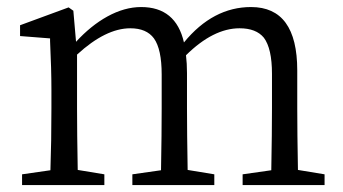

<svg xmlns="http://www.w3.org/2000/svg" viewBox="-20 -536 993 556"><path d="M43.9 0V-31.2L126 -43Q128.9 -125 128.9 -222.7V-276.4Q128.9 -335 125 -417Q125 -421.9 125 -424.8L38.1 -431.6V-462.9L178.7 -514.6L192.4 -504.9L200.2 -415Q243.2 -461.9 291 -488.3Q340.8 -515.6 388.7 -515.6Q489.3 -515.6 512.7 -413.1Q596.7 -515.6 707 -515.6Q840.8 -515.6 840.8 -332V-222.7Q840.8 -151.4 842.8 -43.9L919.9 -31.2V0H682.6V-31.2L765.6 -43Q767.6 -152.3 767.6 -222.7V-322.3Q767.6 -395.5 744.1 -426.8Q721.7 -454.1 673.8 -454.1Q597.7 -454.1 518.6 -376Q521.5 -352.5 521.5 -324.2V-222.7Q521.5 -151.4 523.4 -43.9L600.6 -31.2V0H363.3V-31.2L446.3 -43Q448.2 -150.4 448.2 -222.7V-320.3Q448.2 -393.6 425.8 -424.8Q404.3 -454.1 357.4 -454.1Q286.1 -454.1 203.1 -377.9V-222.7Q203.1 -151.4 205.1 -43.9L282.2 -31.2V0Z"/></svg>

Font: Bpmf GenYo Min R
Style: R
Weight: 400
Foundry: But Ko
Version: Version 1.320